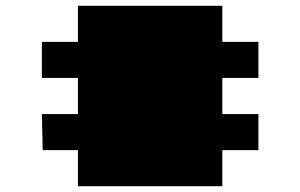

<svg xmlns="http://www.w3.org/2000/svg" viewBox="-20 -645 1040 665"><path d="M250 0V-125H128L125 -250H250V-375H125V-500H250V-625H750V-500H875V-375H750V-250H875V-125H750V0Z"/></svg>

Font: Silkscreen
Style: Bold
Weight: 700
Designer: Jason Kottke
Foundry: Jason Kottke
Version: Version 1.001; ttfautohint (v1.8.4.7-5d5b)